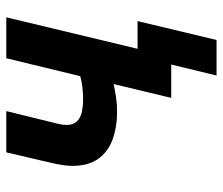

<svg xmlns="http://www.w3.org/2000/svg" viewBox="-69 -495 708 610"><g transform="rotate(-90 285.0 -190.0)"><path d="M350 144 385 0H279L323 -183Q305 -179 282 -175.5Q259 -172 236 -172Q186 -172 146.5 -186.5Q107 -201 85 -232.5Q63 -264 63 -314Q63 -328 65.5 -344.5Q68 -361 72 -379L106 -524H237L197 -361Q193 -345 193 -332Q193 -311 204.5 -299.5Q216 -288 234.5 -284Q253 -280 274 -280Q297 -280 315.5 -282.5Q334 -285 348 -289L405 -524H535L435 -107H523L463 144Z"/></g></svg>

Font: Ubuntu Sans
Style: Bold Italic
Weight: 700
Italic angle: -13.5°
Designer: Dalton Maag Ltd
Foundry: Dalton Maag Ltd
Version: Version 1.006